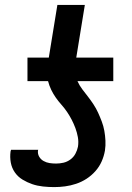

<svg xmlns="http://www.w3.org/2000/svg" viewBox="-20 -755 540 783"><path d="M201 8Q178 8 155 5.5Q132 3 111.5 -4Q91 -11 72 -22.5Q53 -34 40.5 -52Q28 -70 24 -92Q20 -114 23 -137L25 -144H136L135 -142Q133 -128 139.5 -116.5Q146 -105 157.5 -98.5Q169 -92 182 -90Q195 -88 209 -88Q224 -88 239 -91.5Q254 -95 267 -104.5Q280 -114 287.5 -128Q295 -142 298 -157Q301 -177 297.5 -196Q294 -215 287.5 -232.5Q281 -250 272.5 -266.5Q264 -283 253.5 -298.5Q243 -314 230.5 -328Q218 -342 207.5 -357Q197 -372 189 -388.5Q181 -405 176 -424H92V-520H179L214 -735H326L291 -520H442V-424H296Q304 -406 315.5 -391Q327 -376 339 -360.5Q351 -345 361.5 -329Q372 -313 380 -295.5Q388 -278 395 -259.5Q402 -241 405.5 -221.5Q409 -202 410 -181.5Q411 -161 408 -141Q404 -118 394.5 -96.5Q385 -75 369 -57Q353 -39 333 -26Q313 -13 290.5 -5.5Q268 2 245.5 5Q223 8 201 8Z"/></svg>

Font: Iosevka
Style: Bold Italic
Weight: 700
Italic angle: -9°
Monospace: yes
Designer: Belleve Invis
Foundry: Belleve Invis
Version: Version 32.5.0; ttfautohint (v1.8.4)